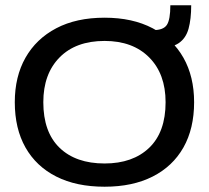

<svg xmlns="http://www.w3.org/2000/svg" viewBox="-20 -696 790 727"><path d="M376 11Q269 11 193 -27.5Q117 -66 76.5 -137.5Q36 -209 36 -309Q36 -406 76.5 -477.5Q117 -549 193 -589Q269 -629 376 -629Q482 -629 558 -589Q634 -549 674.5 -477.5Q715 -406 715 -309Q715 -209 674.5 -137.5Q634 -66 558 -27.5Q482 11 376 11ZM376 -77Q483 -77 545 -136.5Q607 -196 607 -309Q607 -416 545 -478.5Q483 -541 376 -541Q267 -541 205.5 -478.5Q144 -416 144 -309Q144 -196 205.5 -136.5Q267 -77 376 -77ZM576 -514 561 -582Q599 -582 612 -602Q625 -622 625 -676H704Q704 -624 694 -587.5Q684 -551 656.5 -532.5Q629 -514 576 -514Z"/></svg>

Font: Inconsolata ExtraExpanded SemiBold
Style: Regular
Weight: 600
Width: 8
Monospace: yes
Designer: Raph Levien, Cyreal, Brenton Simpson
Foundry: Raph Levien, Cyreal, Google
Version: Version 3.001; ttfautohint (v1.8.2.53-6de2)